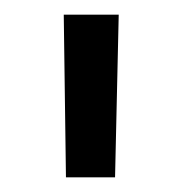

<svg xmlns="http://www.w3.org/2000/svg" viewBox="-20 -712 248 262"><path d="M70 -470 67 -692H142L137 -470Z"/></svg>

Font: Titillium Web[RUS by Daymarius]
Style: Regular
Weight: 400
Designer: Cyrillization by Daymarius
Foundry: Cyrillization by Daymarius
Version: Version 1.002 September 11, 2018